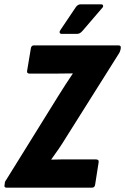

<svg xmlns="http://www.w3.org/2000/svg" viewBox="-39 -864 576 884"><path d="M-9 0Q-21 0 -18 -13L-17 -19Q-17 -28 -11 -35L228 -420Q245 -447 262.5 -474.5Q280 -502 296 -525V-526Q274 -526 250.5 -525.5Q227 -525 205 -525H98Q83 -525 86 -539L103 -641Q105 -655 117 -655H507Q519 -655 517 -642L516 -636Q515 -632 513.5 -627.5Q512 -623 510 -620L267 -234Q250 -206 232 -179.5Q214 -153 197 -130V-129Q220 -130 243 -130Q266 -130 288 -130H403Q418 -130 415 -116L399 -14Q397 0 385 0ZM245 -708Q238 -708 236 -713Q234 -718 238 -724L310 -831Q319 -844 332 -844H427Q434 -844 435.5 -838.5Q437 -833 432 -828L341 -722Q335 -715 329 -711.5Q323 -708 315 -708Z"/></svg>

Font: Sofia Sans Condensed Black
Style: Italic
Weight: 900
Italic angle: -9°
Version: Version 4.100